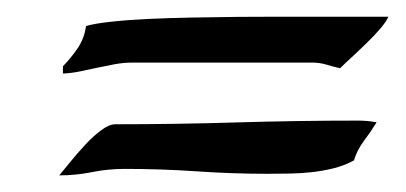

<svg xmlns="http://www.w3.org/2000/svg" viewBox="-20 -316 489 231"><path d="M51.3 -105Q56.2 -110.8 64.5 -121.1Q72.8 -131.3 82.3 -141.6Q91.8 -151.9 101.6 -159.2Q111.3 -166.5 118.7 -166.5Q191.9 -166.5 264.6 -168.7Q337.4 -170.9 410.6 -170.9Q416 -170.9 421.9 -170.4Q427.7 -169.9 433.1 -168.9Q426.3 -157.7 418 -146.7Q409.7 -135.7 405.8 -123Q394 -116.7 381.3 -113.5Q368.7 -110.4 355.5 -108.9Q342.3 -107.4 328.9 -107.2Q315.4 -106.9 302.2 -106.9Q258.8 -106.9 216.1 -109.9Q173.3 -112.8 129.9 -112.8Q109.9 -112.8 90.6 -108.9Q71.3 -105 51.3 -105ZM447.3 -295.9Q444.8 -290 437.5 -281.5Q430.2 -272.9 421.1 -264.2Q412.1 -255.4 403.1 -247.1Q394 -238.8 389.2 -233.9Q380.9 -235.8 372.6 -238.3Q364.3 -240.7 355.5 -240.7H139.6Q128.9 -240.7 118.4 -238.8Q107.9 -236.8 97.4 -234.6Q86.9 -232.4 76.7 -230.2Q66.4 -228 55.7 -227.5V-236.3Q65.4 -246.1 73.5 -258.1Q81.5 -270 83.5 -284.7Q93.3 -287.6 113 -289.8Q132.8 -292 158.2 -293.2Q183.6 -294.4 211.9 -294.9Q240.2 -295.4 266.8 -295.7Q293.5 -295.9 315.9 -295.9Q338.4 -295.9 352.1 -295.9H407.7Z"/></svg>

Font: RIT Kutty
Style: Bold
Weight: 700
Designer: Artist Kutty Kodungallur
Foundry: Rachana Institute of Technology
Version: 1.3.2